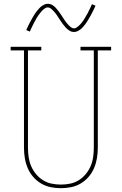

<svg xmlns="http://www.w3.org/2000/svg" viewBox="-20 -981 640 1009"><path d="M300 8Q273 8 246 2.5Q219 -3 195.5 -17Q172 -31 154 -52Q136 -73 125.5 -98Q115 -123 110.5 -150Q106 -177 106 -205V-716H36V-735H197V-716H127V-205Q127 -180 130.5 -155.5Q134 -131 143.5 -108.5Q153 -86 169 -66.5Q185 -47 206 -34Q227 -21 251 -16Q275 -11 300 -11Q325 -11 349 -16Q373 -21 394 -34Q415 -47 431 -66.5Q447 -86 456.5 -108.5Q466 -131 469.5 -155.5Q473 -180 473 -205V-716H403V-735H564V-716H494V-205Q494 -177 489.5 -150Q485 -123 474.5 -98Q464 -73 446 -52Q428 -31 404.5 -17Q381 -3 354 2.5Q327 8 300 8ZM369 -813Q356 -813 345.5 -819.5Q335 -826 326.5 -835Q318 -844 311 -853.5Q304 -863 297 -873.5Q290 -884 283 -895Q276 -906 268.5 -915Q261 -924 251 -933Q241 -942 231 -942Q226 -942 223.5 -941Q221 -940 217.5 -938Q214 -936 209.5 -932.5Q205 -929 200 -923.5Q195 -918 192.5 -914.5Q190 -911 187.5 -908Q185 -905 183 -902Q181 -899 178.5 -895.5Q176 -892 173.5 -888Q171 -884 169 -879.5Q167 -875 164 -870.5Q161 -866 158.5 -861Q156 -856 153.5 -850.5Q151 -845 148 -839.5Q145 -834 142.5 -828Q140 -822 137 -815L118 -823Q123 -835 128 -845Q133 -855 138 -864.5Q143 -874 147.5 -882Q152 -890 156.5 -897.5Q161 -905 165 -911Q169 -917 173.5 -922.5Q178 -928 185.5 -936.5Q193 -945 200.5 -950Q208 -955 215 -958Q222 -961 231 -961Q244 -961 254.5 -955Q265 -949 273.5 -939.5Q282 -930 289 -920.5Q296 -911 303 -900.5Q310 -890 317 -879Q324 -868 331.5 -859Q339 -850 349 -841Q359 -832 369 -832Q374 -832 376.5 -833Q379 -834 382.5 -836.5Q386 -839 390.5 -842.5Q395 -846 400 -851Q405 -856 407.5 -859.5Q410 -863 412.5 -866Q415 -869 417 -872Q419 -875 421.5 -879Q424 -883 426.5 -887Q429 -891 431 -895Q433 -899 436 -903.5Q439 -908 441.5 -913Q444 -918 446.5 -923.5Q449 -929 452 -934.5Q455 -940 457.5 -946Q460 -952 463 -959L482 -951Q477 -940 472 -929.5Q467 -919 462 -910Q457 -901 452.5 -892.5Q448 -884 443.5 -877Q439 -870 435 -863.5Q431 -857 426.5 -851.5Q422 -846 414.5 -837.5Q407 -829 399.5 -824Q392 -819 385 -816Q378 -813 369 -813Z"/></svg>

Font: Iosevka Etoile Thin
Style: Regular
Weight: 100
Designer: Belleve Invis
Foundry: Belleve Invis
Version: Version 22.1.2; ttfautohint (v1.8.4)